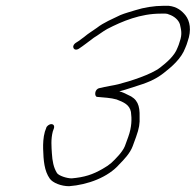

<svg xmlns="http://www.w3.org/2000/svg" viewBox="-20 -662 675 662"><path d="M156.7 -234C149.9 -234 140.2 -227.1 139.1 -220L134.7 -208C129 -188.3 128.3 -165.4 128.7 -149C129.9 -109.2 132.5 -72.9 151.7 -46C161.8 -31.7 190.7 -20 218.3 -20C282.2 -24.8 352.6 -50.5 391.9 -96C407.1 -111.3 428.7 -133.8 437.5 -158L449.2 -190C459.8 -219.2 462.4 -236.3 461.3 -259C462.5 -298.6 454 -321.4 420.9 -335C412 -339.4 402.1 -344.7 391.3 -347C402.3 -349.7 418.8 -354.7 440.8 -362C486.4 -376.2 513.3 -386 544.2 -410C570.7 -430.6 605.2 -459.4 618.9 -497C622.2 -504.3 624.9 -511.7 626.9 -519C641.2 -558.4 634.5 -590 619.7 -609C607.3 -624.4 590.5 -639 561.7 -642H543.2C511.7 -642 475.6 -636.1 447.2 -627C430.9 -621.8 410.3 -616.5 395 -610C368.8 -597.1 337.4 -584.5 314 -566C296.6 -553.3 287.3 -549 269.4 -534L250.3 -520L242.4 -515C223.4 -503 234.6 -483.3 251.8 -494C265.9 -503 289.3 -521.5 303.6 -532C318 -540.5 333.9 -553.3 349.6 -562C402.1 -589.2 464.4 -615 533.8 -615H550.8C554.8 -615 558.8 -614 562.8 -612C580.2 -606.4 595.7 -593.4 600.4 -578C603.9 -560.8 609.6 -545.7 599.5 -518C597.5 -510.7 595 -503.7 591.9 -497C581.5 -468.5 552.9 -445.3 532.1 -429C502 -405.4 428.9 -381.9 387.7 -371.5C372.4 -367.6 354.1 -365.3 339.8 -362L322.3 -358C305 -354 305.4 -329.4 314.4 -328C337.3 -325.8 362.9 -324.8 382.1 -319C407.1 -309.5 426.8 -300.6 431.5 -276C434.7 -252.5 434.6 -224.2 422.2 -190L410.5 -158C406.9 -148.1 395.2 -132.8 388.9 -126C368.8 -104.1 360.7 -95 334.1 -80C299.2 -59.8 271.1 -50.9 227.1 -47C210.3 -47 183.4 -55.9 176.7 -65C164.6 -84 160.5 -107 158.9 -133C157.6 -155.2 154.9 -181.7 162.1 -209L166.4 -221C167.9 -228.2 164.7 -234 156.7 -234Z"/></svg>

Font: Take Off
Style: Drunk
Weight: 400
Foundry: Cannot Into Space Fonts
Version: Version 0.89